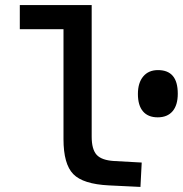

<svg xmlns="http://www.w3.org/2000/svg" viewBox="-20 -730 720 756"><path d="M230 -182V-615H58V-710H341V-192Q341 -142 360.5 -120.5Q380 -99 429 -96L538 -90L533 6L409 0Q307 -5 268.5 -44.5Q230 -84 230 -182ZM680 -361Q680 -316 659.5 -292Q639 -268 601 -268Q563 -268 543 -291.5Q523 -315 523 -360Q523 -404 544 -429Q565 -454 602 -454Q641 -454 660.5 -431Q680 -408 680 -361Z"/></svg>

Font: Intel One Mono Medium
Style: Regular
Weight: 500
Monospace: yes
Designer: Fred Shallcrass
Foundry: Frere-Jones Type LLC
Version: Version 1.400;hotconv 1.1.0;makeotfexe 2.6.0;FJTRelease1.4